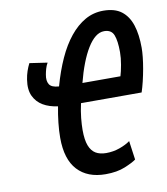

<svg xmlns="http://www.w3.org/2000/svg" viewBox="-82 -778 750 861"><g transform="rotate(-10 293.5 -347.0)"><path d="M330 15Q248 15 202.5 -34Q157 -83 157 -181Q157 -213 161 -249.5Q165 -286 172 -322Q133 -327 105 -343.5Q77 -360 63 -389.5Q49 -419 56 -464Q59 -484 65 -501.5Q71 -519 79 -535L160 -523Q153 -511 149 -497Q145 -483 143 -471Q138 -444 148 -427.5Q158 -411 192 -409Q211 -477 236 -532Q261 -587 293 -626.5Q325 -666 363 -687.5Q401 -709 446 -709Q498 -709 528.5 -685.5Q559 -662 573 -619Q587 -576 587 -515Q587 -498 584.5 -473.5Q582 -449 577 -421Q572 -393 565.5 -366Q559 -339 552 -318H276Q268 -282 265 -252Q262 -222 262 -198Q262 -153 272 -127Q282 -101 301 -89.5Q320 -78 349 -78Q381 -78 410.5 -88.5Q440 -99 459 -113L471 -27Q455 -15 418.5 0Q382 15 330 15ZM298 -406H471Q477 -425 482.5 -456Q488 -487 488 -513Q488 -564 477.5 -591Q467 -618 434 -618Q413 -618 394 -603Q375 -588 357.5 -559.5Q340 -531 325 -492Q310 -453 298 -406Z"/></g></svg>

Font: Ubuntu Sans Mono Medium
Style: Italic
Weight: 500
Italic angle: -13.5°
Monospace: yes
Designer: Dalton Maag Ltd
Foundry: Dalton Maag Ltd
Version: Version 1.006